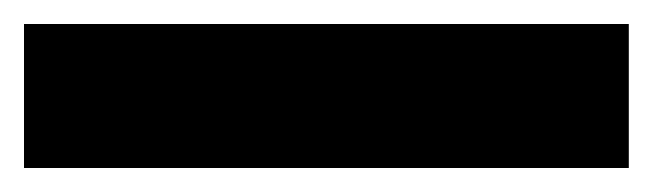

<svg xmlns="http://www.w3.org/2000/svg" viewBox="-22 45 544 160"><path d="M502 185H-2V65H502Z"/></svg>

Font: Noto Sans Gujarati Condensed Black
Style: Regular
Weight: 900
Width: 3
Designer: Jelle Bosma - Monotype Design Team, Universal Thirst
Foundry: Monotype Imaging Inc.
Version: Version 2.106; ttfautohint (v1.8.4.7-5d5b)